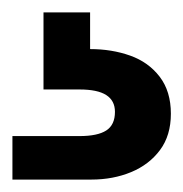

<svg xmlns="http://www.w3.org/2000/svg" viewBox="-20 -27 295 309"><path d="M0 262V192H108Q137 192 151 183Q165 174 165 153Q165 135 151 126Q137 117 108 117H50V-7H125V52Q160 52 189.5 62.5Q219 73 237 96.5Q255 120 255 156Q255 191 237.5 214.5Q220 238 191 250Q162 262 127 262Z"/></svg>

Font: DM Sans 20pt SemiBold
Style: Regular
Weight: 600
Version: Version 4.004;gftools[0.9.30]